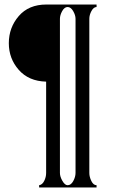

<svg xmlns="http://www.w3.org/2000/svg" viewBox="-20 -680 517 849"><path d="M407 -660V-649Q394 -649 384.5 -631.5Q375 -614 375 -597V85Q375 102 384 120.5Q393 139 407 139V149H153V139Q167 137 175.5 120Q184 103 184 85V-319Q107 -321 63 -371Q19 -421 19 -489Q19 -558 63 -609Q107 -660 185 -660ZM314 85V-597Q314 -613 303.5 -631Q293 -649 279 -649Q265 -649 255 -631Q245 -613 245 -597V85Q245 101 256 120Q267 139 279 139Q294 139 304 120.5Q314 102 314 85Z"/></svg>

Font: Forum
Style: Regular
Weight: 400
Designer: Denis Masharov
Foundry: Denis Masharov
Version: Version 1.000